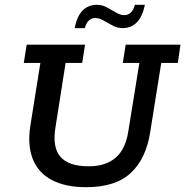

<svg xmlns="http://www.w3.org/2000/svg" viewBox="-20 -769 771 799"><path d="M339 10Q252 10 195.5 -20Q139 -50 116.5 -107Q94 -164 106 -244L148 -507H79L91 -583H334L322 -507H253L211 -240Q197 -157 231 -117Q265 -77 349 -77Q420 -77 461.5 -113Q503 -149 514 -223L560 -507H491L503 -583H731L720 -507H651L605 -219Q588 -109 524.5 -49.5Q461 10 339 10ZM490 -652Q469 -652 449 -662.5Q429 -673 411 -683.5Q393 -694 376 -694Q360 -694 349 -683Q338 -672 333 -652H291Q300 -701 323.5 -725Q347 -749 383 -749Q405 -749 424.5 -738.5Q444 -728 462.5 -717Q481 -706 497 -706Q514 -706 525.5 -718Q537 -730 541 -749H583Q573 -700 549.5 -676Q526 -652 490 -652Z"/></svg>

Font: Rokkitt SemiBold Medium
Style: Italic
Weight: 500
Italic angle: -9°
Version: Version 3.103